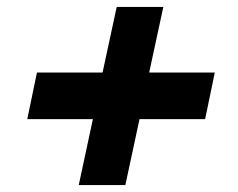

<svg xmlns="http://www.w3.org/2000/svg" viewBox="-20 -584 690 556"><path d="M87 -374H277L318 -564H453L412 -374H602L574 -239H384L343 -48H208L249 -239H59Z"/></svg>

Font: Azeret Mono
Style: Bold Italic
Weight: 700
Italic angle: -12°
Designer: Martin Vácha
Foundry: Displaay
Version: Version 1.000; Glyphs 3.0.3, build 3074